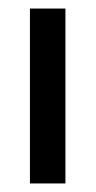

<svg xmlns="http://www.w3.org/2000/svg" viewBox="-20 -429 224 449"><path d="M50 0V-409H133V0Z"/></svg>

Font: Darker Grotesque Light SemiBold
Style: Regular
Weight: 600
Version: Version 1.000;gftools[0.9.28]